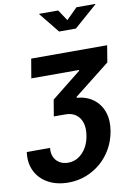

<svg xmlns="http://www.w3.org/2000/svg" viewBox="-134 -1117 974 1409"><g transform="rotate(-10 353.0 -412.5)"><path d="M-4.4 -58.1H168.9Q164.6 -20 177.7 9.5Q190.9 39.1 218 55.4Q245.1 71.8 281.7 71.8Q325.2 71.8 359.6 49.3Q394 26.9 417 -11.7Q439.9 -50.3 447.8 -100.1Q457 -156.2 443.8 -196.8Q430.7 -237.3 399.2 -259.3Q367.7 -281.2 321.8 -280.8H236.3L256.8 -402.8L477.5 -578.6V-584.5H122.1L146.5 -727.5H712.4L691.9 -603L426.3 -393.6L424.8 -386.7Q499 -380.4 549.1 -342.5Q599.1 -304.7 620.1 -243.2Q641.1 -181.6 627.9 -103.5Q616.2 -33.7 583.5 24.7Q550.8 83 501.5 125.7Q452.1 168.5 390.4 192.1Q328.6 215.8 260.3 215.8Q172.4 215.8 108.6 180.7Q44.9 145.5 14.6 83.5Q-15.6 21.5 -4.4 -58.1ZM402.8 -1041 457 -959.5 539.1 -1041H680.2L679.7 -1038.1L507.8 -887.7H382.8L261.2 -1038.1L261.7 -1041Z"/></g></svg>

Font: Inter 17pt ExtraBold
Style: Italic
Weight: 800
Italic angle: -9.3988°
Version: Version 4.001;git-66647c0bb